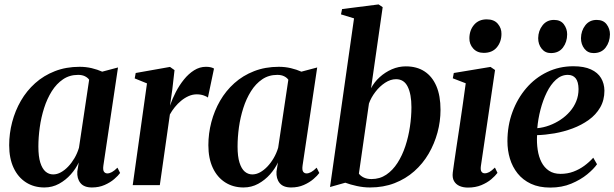

<svg xmlns="http://www.w3.org/2000/svg" viewBox="-20 -837 2778 868"><path d="M447.5 -89.5Q444.5 -68.5 450 -60.8Q455.5 -53 465.5 -53Q475 -53 486.2 -59.2Q497.5 -65.5 511 -79L523 -55Q514.5 -43 496.5 -27.5Q478.5 -12 453 -0.8Q427.5 10.5 395.5 10.5Q360 10.5 343.8 -9.5Q327.5 -29.5 329.5 -61.5L336 -102.5Q323 -74.5 300.2 -48.8Q277.5 -23 247 -6.2Q216.5 10.5 180.5 10.5Q133.5 10.5 97.5 -12.5Q61.5 -35.5 41.5 -78.2Q21.5 -121 21.5 -180.5Q21.5 -233.5 35 -285Q48.5 -336.5 74.5 -381.5Q100.5 -426.5 139 -461Q177.5 -495.5 228 -515.2Q278.5 -535 340 -535Q368.5 -535 394.8 -528.8Q421 -522.5 442 -513L513.5 -532ZM383 -476.5Q376.5 -486 364 -492.2Q351.5 -498.5 333 -498.5Q294.5 -498.5 265 -478.5Q235.5 -458.5 214.2 -424.8Q193 -391 179.5 -348.8Q166 -306.5 159.8 -261.5Q153.5 -216.5 153.5 -174.5Q153.5 -129.5 162.2 -101.8Q171 -74 186 -61.2Q201 -48.5 220.5 -48.5Q238 -48.5 255.2 -58Q272.5 -67.5 288.2 -84Q304 -100.5 316.8 -122.2Q329.5 -144 337 -169Z M580 0 644.5 -460 589 -482.5 593.5 -507 748.5 -534.5 769 -520 759 -432.5 748.5 -359.5Q759 -390.5 775 -421.2Q791 -452 811.8 -477.8Q832.5 -503.5 857.5 -519.2Q882.5 -535 911 -535Q925 -535 934 -532.5Q943 -530 947.5 -527L920 -396Q916 -400 901.8 -405.2Q887.5 -410.5 869.5 -410.5Q850.5 -410.5 832.5 -402.5Q814.5 -394.5 798.5 -381.2Q782.5 -368 769.8 -352Q757 -336 748 -319.5L702.5 0Z M1348 -89.5Q1345 -68.5 1350.5 -60.8Q1356 -53 1366 -53Q1375.5 -53 1386.8 -59.2Q1398 -65.5 1411.5 -79L1423.5 -55Q1415 -43 1397 -27.5Q1379 -12 1353.5 -0.8Q1328 10.5 1296 10.5Q1260.5 10.5 1244.2 -9.5Q1228 -29.5 1230 -61.5L1236.5 -102.5Q1223.5 -74.5 1200.8 -48.8Q1178 -23 1147.5 -6.2Q1117 10.5 1081 10.5Q1034 10.5 998 -12.5Q962 -35.5 942 -78.2Q922 -121 922 -180.5Q922 -233.5 935.5 -285Q949 -336.5 975 -381.5Q1001 -426.5 1039.5 -461Q1078 -495.5 1128.5 -515.2Q1179 -535 1240.5 -535Q1269 -535 1295.2 -528.8Q1321.5 -522.5 1342.5 -513L1414 -532ZM1283.5 -476.5Q1277 -486 1264.5 -492.2Q1252 -498.5 1233.5 -498.5Q1195 -498.5 1165.5 -478.5Q1136 -458.5 1114.8 -424.8Q1093.5 -391 1080 -348.8Q1066.5 -306.5 1060.2 -261.5Q1054 -216.5 1054 -174.5Q1054 -129.5 1062.8 -101.8Q1071.5 -74 1086.5 -61.2Q1101.5 -48.5 1121 -48.5Q1138.5 -48.5 1155.8 -58Q1173 -67.5 1188.8 -84Q1204.5 -100.5 1217.2 -122.2Q1230 -144 1237.5 -169Z M1657.5 -438Q1672 -466 1696.5 -488.2Q1721 -510.5 1751.5 -523.8Q1782 -537 1814.5 -537Q1864.5 -537 1899.2 -514.2Q1934 -491.5 1952.8 -447.8Q1971.5 -404 1971.5 -340.5Q1971.5 -288.5 1957.8 -237.8Q1944 -187 1917.8 -142Q1891.5 -97 1852.8 -62.8Q1814 -28.5 1763.8 -9Q1713.5 10.5 1652.5 10.5Q1623.5 10.5 1593.5 4Q1563.5 -2.5 1541 -11L1472 8.5L1580.5 -754L1521.5 -772L1526.5 -796L1691.5 -817L1710 -804.5ZM1602.5 -52Q1610 -41.5 1624.5 -34.5Q1639 -27.5 1659.5 -27.5Q1697 -27.5 1726.2 -47.2Q1755.5 -67 1777 -100.5Q1798.5 -134 1812.5 -176.2Q1826.5 -218.5 1833.2 -264Q1840 -309.5 1840 -352.5Q1840 -411 1823.2 -445Q1806.5 -479 1770.5 -479Q1745.5 -479 1720.8 -462.8Q1696 -446.5 1676.8 -421.2Q1657.5 -396 1648 -369Z M2095.5 11Q2074 11 2057.5 3.8Q2041 -3.5 2032.5 -18.5Q2024 -33.5 2027 -57.5Q2028.5 -70 2032.8 -99.2Q2037 -128.5 2043.2 -169.8Q2049.5 -211 2056.8 -259.8Q2064 -308.5 2071.5 -360Q2079 -411.5 2085.5 -460.5L2027 -483L2031.5 -507L2197.5 -534.5L2218 -520.5L2154 -86.5Q2151.5 -68 2156.8 -60.8Q2162 -53.5 2171 -53.5Q2181.5 -53.5 2191.8 -59Q2202 -64.5 2217.5 -79.5L2229 -55.5Q2219 -42 2200.8 -26.5Q2182.5 -11 2156 0Q2129.5 11 2095.5 11ZM2167 -598Q2137 -598 2119.2 -617.8Q2101.5 -637.5 2102 -664.5Q2102.5 -701 2123.5 -725.2Q2144.5 -749.5 2180.5 -749.5Q2213.5 -749.5 2230.5 -729.5Q2247.5 -709.5 2247 -684Q2247 -648 2226.2 -623Q2205.5 -598 2167 -598Z M2679 -94.5Q2664.5 -73.5 2634.8 -49Q2605 -24.5 2562.8 -6.8Q2520.5 11 2467.5 11Q2417 11 2380.2 -6.2Q2343.5 -23.5 2320 -53Q2296.5 -82.5 2285.2 -120Q2274 -157.5 2274 -198.5Q2274 -269 2296.5 -330.2Q2319 -391.5 2359 -438.2Q2399 -485 2453.5 -511.2Q2508 -537.5 2572 -537.5Q2620.5 -537.5 2651.5 -523.2Q2682.5 -509 2697.2 -484.2Q2712 -459.5 2712.5 -427.5Q2712.5 -384 2693.2 -351Q2674 -318 2641.5 -294.8Q2609 -271.5 2569 -256.5Q2529 -241.5 2487 -234.2Q2445 -227 2408 -226Q2406 -191.5 2410.8 -159.8Q2415.5 -128 2428 -103.8Q2440.5 -79.5 2461.8 -65.2Q2483 -51 2514 -51Q2545.5 -51 2572.2 -61Q2599 -71 2621.5 -87.5Q2644 -104 2662 -124ZM2547 -498.5Q2517.5 -498.5 2493.5 -476.8Q2469.5 -455 2452 -419.5Q2434.5 -384 2423.5 -341.5Q2412.5 -299 2409 -257.5Q2436.5 -260 2463.5 -270Q2490.5 -280 2514.2 -295.8Q2538 -311.5 2556.5 -332.8Q2575 -354 2585.2 -379.5Q2595.5 -405 2595.5 -434.5Q2595 -467.5 2582.5 -483Q2570 -498.5 2547 -498.5ZM2470.5 -597Q2444.5 -597 2428.8 -616.8Q2413 -636.5 2413 -664.5Q2413.5 -698 2432.8 -722.5Q2452 -747 2484.5 -747Q2514.5 -747 2529.2 -727Q2544 -707 2544 -682Q2544 -647 2525 -622Q2506 -597 2470.5 -597ZM2663.5 -597Q2637.5 -597 2622 -616.8Q2606.5 -636.5 2606.5 -664.5Q2607 -698 2626 -722.5Q2645 -747 2677.5 -747Q2707.5 -747 2722.5 -727Q2737.5 -707 2737.5 -682Q2737 -647 2718 -622Q2699 -597 2663.5 -597Z"/></svg>

Font: Merriweather 96pt SemiBold
Style: Italic
Weight: 600
Italic angle: -7.8°
Version: Version 2.101